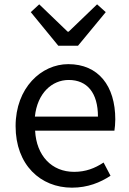

<svg xmlns="http://www.w3.org/2000/svg" viewBox="-20 -853 594 886"><path d="M312 13C385 13 443 -11 490 -42L458 -103C417 -76 375 -60 322 -60C219 -60 148 -134 142 -250H508C510 -264 512 -282 512 -302C512 -457 434 -557 295 -557C171 -557 52 -448 52 -271C52 -92 167 13 312 13ZM141 -315C152 -423 220 -484 297 -484C382 -484 432 -425 432 -315ZM249 -642H340L468 -797L428 -833L297 -707H292L161 -833L122 -797Z"/></svg>

Font: Noto Sans CJK HK
Style: Regular
Weight: 400
Designer: Ryoko NISHIZUKA 西塚涼子 (kana, bopomofo & ideographs); Paul D. Hunt (Latin, Greek & Cyrillic); Sandoll Communications 산돌커뮤니
Foundry: Adobe
Version: Version 2.004;hotconv 1.0.118;makeotfexe 2.5.65603